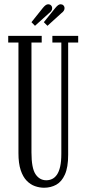

<svg xmlns="http://www.w3.org/2000/svg" viewBox="-20 -868 405 900"><path d="M186.5 12Q165 12 143.8 4.5Q122.5 -3 105 -21Q87.5 -39 77 -70.5Q66.5 -102 66.5 -150V-668.5H18.5V-700H175.5V-668.5H127.5V-153.5Q127.5 -80 146.5 -51.5Q165.5 -23 197 -23Q211.5 -23 224.2 -29Q237 -35 246.8 -49Q256.5 -63 262 -87Q267.5 -111 267.5 -147.5V-668.5H225.5V-700H346.5V-668.5H299.5V-142Q299.5 -83.5 284.2 -49.8Q269 -16 243.5 -2Q218 12 186.5 12ZM202.5 -747 185.5 -764 239.5 -831Q246.5 -839.5 252.5 -843.8Q258.5 -848 264 -848Q272 -848 277.2 -842.8Q282.5 -837.5 282.5 -829.5Q282.5 -817 268 -806.5ZM144 -747 127.5 -764 181 -831Q188 -839.5 194 -843.8Q200 -848 206 -848Q214 -848 219.2 -842.8Q224.5 -837.5 224.5 -829.5Q224.5 -817 210 -806.5Z"/></svg>

Font: Imbue Light
Style: Regular
Weight: 300
Designer: Tyler Finck
Foundry: Etcetera Type Company
Version: Version 1.102